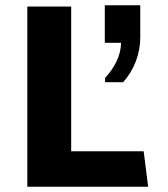

<svg xmlns="http://www.w3.org/2000/svg" viewBox="-20 -711 640 731"><path d="M84 0V-686H251V-135H527L544 0ZM380 -398V-414Q409 -446 424.5 -479Q440 -512 441 -548H379V-691H514V-570Q514 -521 497 -477Q480 -433 449 -398Z"/></svg>

Font: Chivo Mono Medium
Style: Bold
Weight: 700
Monospace: yes
Version: Version 1.008